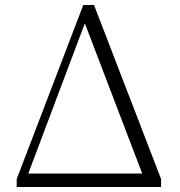

<svg xmlns="http://www.w3.org/2000/svg" viewBox="-20 -750 722 770"><path d="M47 0H73L325 -669L329 -678H312L571 0H626V-32L357 -730H314L47 -32ZM63 0H603V-54H66Z"/></svg>

Font: Source Han Serif TW VF
Style: Regular
Weight: 250
Designer: Ryoko NISHIZUKA 西塚涼子 (kana & ideographs); Frank Grießhammer (Latin, Greek & Cyrillic); Wenlong ZHANG 张文龙 (bopomofo); San
Foundry: Adobe
Version: Version 2.002;hotconv 1.1.0;makeotfexe 2.6.0